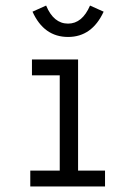

<svg xmlns="http://www.w3.org/2000/svg" viewBox="-20 -671 490 691"><path d="M89 0V-57H195V-400H95V-457H261V-57H358V0ZM304 -651 353 -629Q311 -538 225 -538Q138 -538 97 -629L146 -651Q173 -586 225 -586Q276 -586 304 -651Z"/></svg>

Font: Inconsolata SemiCondensed
Style: Regular
Weight: 400
Width: 4
Monospace: yes
Designer: Raph Levien, Cyreal, Brenton Simpson
Foundry: Raph Levien, Cyreal, Google
Version: Version 3.000; ttfautohint (v1.8.2.53-6de2)